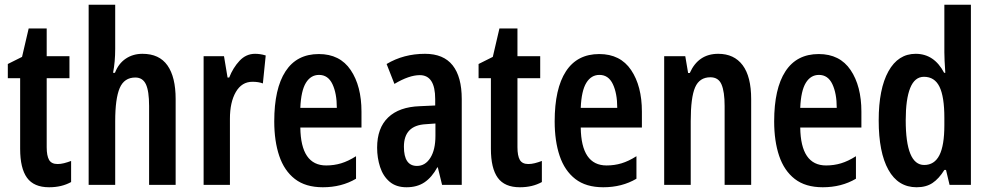

<svg xmlns="http://www.w3.org/2000/svg" viewBox="-20 -780 4175 810"><path d="M223 -88Q236 -88 250 -91.5Q264 -95 280 -101V-12Q260 -1 237 4.5Q214 10 187 10Q123 10 94 -30Q65 -70 65 -152V-450H13V-510L73 -540L101 -660H177V-543H273V-450H177V-159Q177 -123 187 -105.5Q197 -88 223 -88Z M466 -574Q466 -519 457 -473H465Q480 -512 510.5 -532.5Q541 -553 581 -553Q652 -553 686.5 -504Q721 -455 721 -362V0H609V-333Q609 -396 595.5 -424.5Q582 -453 551 -453Q504 -453 485 -408.5Q466 -364 466 -269V0H354V-760H466Z M1056 -553Q1066 -553 1077 -551.5Q1088 -550 1101 -546L1089 -428Q1071 -435 1045 -435Q1000 -435 975 -392Q950 -349 950 -279V0H839V-543H925L940 -453H947Q963 -494 990.5 -523.5Q1018 -553 1056 -553Z M1325 -552Q1414 -552 1459.5 -484.5Q1505 -417 1505 -309V-242H1247Q1249 -82 1356 -82Q1389 -82 1419 -91Q1449 -100 1482 -121V-26Q1421 10 1342 10Q1269 10 1224 -25Q1179 -60 1158 -122.5Q1137 -185 1137 -268Q1137 -406 1184.5 -479Q1232 -552 1325 -552ZM1326 -464Q1291 -464 1270.5 -430.5Q1250 -397 1247 -325H1401Q1401 -386 1382.5 -425Q1364 -464 1326 -464Z M1773 -553Q1851 -553 1889.5 -504.5Q1928 -456 1928 -362V0H1845L1827 -74H1825Q1802 -32 1771 -11Q1740 10 1695 10Q1651 10 1623.5 -13.5Q1596 -37 1583.5 -75.5Q1571 -114 1571 -157Q1571 -240 1617.5 -284.5Q1664 -329 1751 -332L1816 -335V-362Q1816 -463 1751 -463Q1706 -463 1644 -426L1611 -510Q1683 -553 1773 -553ZM1776 -256Q1684 -251 1684 -161Q1684 -80 1739 -80Q1774 -80 1795.5 -114Q1817 -148 1817 -207V-259Z M2209 -88Q2222 -88 2236 -91.5Q2250 -95 2266 -101V-12Q2246 -1 2223 4.5Q2200 10 2173 10Q2109 10 2080 -30Q2051 -70 2051 -152V-450H1999V-510L2059 -540L2087 -660H2163V-543H2259V-450H2163V-159Q2163 -123 2173 -105.5Q2183 -88 2209 -88Z M2508 -552Q2597 -552 2642.5 -484.5Q2688 -417 2688 -309V-242H2430Q2432 -82 2539 -82Q2572 -82 2602 -91Q2632 -100 2665 -121V-26Q2604 10 2525 10Q2452 10 2407 -25Q2362 -60 2341 -122.5Q2320 -185 2320 -268Q2320 -406 2367.5 -479Q2415 -552 2508 -552ZM2509 -464Q2474 -464 2453.5 -430.5Q2433 -397 2430 -325H2584Q2584 -386 2565.5 -425Q2547 -464 2509 -464Z M3010 -553Q3077 -553 3113 -505Q3149 -457 3149 -362V0H3037V-333Q3037 -393 3024 -423.5Q3011 -454 2977 -454Q2931 -454 2912.5 -411.5Q2894 -369 2894 -269V0H2782V-543H2871L2883 -472H2890Q2926 -553 3010 -553Z M3434 -552Q3523 -552 3568.5 -484.5Q3614 -417 3614 -309V-242H3356Q3358 -82 3465 -82Q3498 -82 3528 -91Q3558 -100 3591 -121V-26Q3530 10 3451 10Q3378 10 3333 -25Q3288 -60 3267 -122.5Q3246 -185 3246 -268Q3246 -406 3293.5 -479Q3341 -552 3434 -552ZM3435 -464Q3400 -464 3379.5 -430.5Q3359 -397 3356 -325H3510Q3510 -386 3491.5 -425Q3473 -464 3435 -464Z M3847 10Q3769 10 3728 -63.5Q3687 -137 3687 -272Q3687 -405 3728 -479Q3769 -553 3843 -553Q3921 -553 3963 -473H3968Q3966 -502 3965 -523Q3964 -544 3964 -559V-760H4076V0H3986L3971 -63H3964Q3941 -26 3914 -8Q3887 10 3847 10ZM3879 -84Q3922 -84 3943 -125Q3964 -166 3964 -252V-283Q3964 -372 3943.5 -414Q3923 -456 3878 -456Q3839 -456 3820 -409Q3801 -362 3801 -273Q3801 -84 3879 -84Z"/></svg>

Font: Noto Sans Khmer UI ExtraCondensed SemiBold
Style: Regular
Weight: 600
Width: 2
Designer: Danh Hong and the Monotype Design Team
Foundry: Monotype Imaging Inc.
Version: Version 2.002; ttfautohint (v1.8.4.7-5d5b)